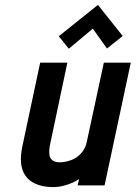

<svg xmlns="http://www.w3.org/2000/svg" viewBox="-20 -757 554 784"><path d="M481 -610 380 -737 220 -609 261 -558 359 -640 417 -559ZM303 -26 297 0H407L514 -501H404L334 -176Q330 -158 321 -144Q312 -130 299 -119.5Q286 -109 270 -103Q254 -97 237 -95Q209 -92 196 -101Q183 -110 181.5 -126.5Q180 -143 183 -160L255 -501H144L71 -158Q63 -119 66 -91Q69 -63 81 -44Q93 -25 111 -14Q129 -3 151 2Q173 7 196 7Q218 7 239.5 1.5Q261 -4 278 -12Q295 -20 303 -26Z"/></svg>

Font: Advent Pro
Style: Bold Italic
Weight: 700
Italic angle: -12°
Designer: VivaRado, Andreas Kalpakidis
Foundry: VivaRado, Andreas Kalpakidis
Version: Version 3.000